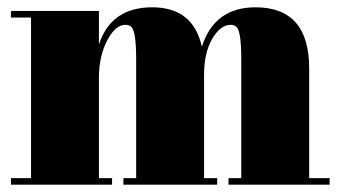

<svg xmlns="http://www.w3.org/2000/svg" viewBox="-20 -506 928 526"><path d="M10 -458C10 -458 65 -458 65 -458C65 -458 65 -18 65 -18C65 -18 10 -18 10 -18C10 -18 10 0 10 0C10 0 287 0 287 0C287 0 287 -18 287 -18C287 -18 251 -18 251 -18C251 -18 251 -294 251 -294C251 -294 251 -294 251 -294C251 -333 259 -367 274 -396C289 -424 305 -438 324 -438C324 -438 324 -438 324 -438C331 -438 336 -436 340 -432C340 -432 340 -432 340 -432C349 -423 353 -394 353 -343C353 -343 353 -18 353 -18C353 -18 318 -18 318 -18C318 -18 318 0 318 0C318 0 575 0 575 0C575 0 575 -18 575 -18C575 -18 539 -18 539 -18C539 -18 539 -300 539 -300C539 -300 539 -300 539 -300C539 -340 546 -373 561 -399C576 -425 593 -438 612 -438C612 -438 612 -438 612 -438C619 -438 624 -436 628 -432C628 -432 628 -432 628 -432C637 -423 641 -394 641 -343C641 -343 641 -18 641 -18C641 -18 606 -18 606 -18C606 -18 606 0 606 0C606 0 883 0 883 0C883 0 883 -18 883 -18C883 -18 827 -18 827 -18C827 -18 827 -319 827 -319C827 -319 827 -319 827 -319C827 -430 778 -486 680 -486C680 -486 680 -486 680 -486C605 -486 556 -450 533 -378C533 -378 533 -378 533 -378C517 -450 472 -486 397 -486C322 -486 273 -452 251 -384C251 -384 251 -476 251 -476C251 -476 10 -476 10 -476C10 -476 10 -458 10 -458Z"/></svg>

Font: Abril Fatface Utterance
Style: Regular
Weight: 500
Designer: Veronika Burian, Jos Scaglione
Foundry: TypeTogether
Version: ""